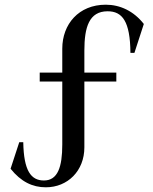

<svg xmlns="http://www.w3.org/2000/svg" viewBox="-20 -787 651 817"><path d="M149 -478V-440H245V-172C245 -77 226 -19 167 -19C112 -19 81 -60 79 -182H62L25 -69C69 -14 118 10 175 10C268 10 339 -60 339 -160V-440H475V-478H339V-572C339 -671 359 -739 438 -739C500 -739 534 -697 535 -562H552L592 -685C549 -740 491 -767 430 -767C315 -767 245 -684 245 -580V-478Z"/></svg>

Font: Ortica Linear
Style: Regular
Weight: 400
Designer: Benedetta Bovani
Foundry: Collletttivo
Version: Version 2.000;Glyphs 3.1.2 (3151)